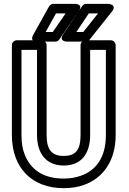

<svg xmlns="http://www.w3.org/2000/svg" viewBox="-20 -946 670 1001"><path d="M312 -83C404 -83 450 -145 450 -242V-686H532V-242C532 -123 479 -57 402 -30C375 -20 345 -15 312 -15C205 -15 139 -62 108 -142C97 -170 92 -203 92 -242V-686H173V-242C173 -146 221 -83 312 -83ZM312 35C350 35 385 30 418 18C516 -17 583 -106 583 -242V-711C583 -722 573 -736 558 -736H425C414 -736 400 -726 400 -711V-242C400 -162 373 -133 312 -133C252 -133 223 -163 223 -242V-711C223 -722 213 -736 198 -736H67C56 -736 42 -726 42 -711V-242C42 -68 149 35 312 35ZM443 -876H491L414 -779H378ZM430 -926C422 -926 414 -922 409 -915L310 -768C283 -728 331 -729 331 -729H426C434 -729 441 -732 446 -738L563 -885C594 -924 543 -926 543 -926ZM272 -876H322L255 -779H218ZM258 -926C250 -926 241 -921 236 -913L154 -766C131 -725 176 -729 176 -729H269C276 -729 284 -733 289 -740L390 -887C418 -927 369 -926 369 -926Z"/></svg>

Font: Asimov
Style: NarOu
Weight: 500
Designer: Google
Version: Version 2.000980; 2014